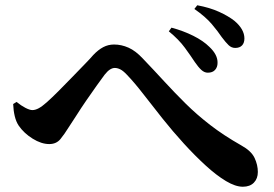

<svg xmlns="http://www.w3.org/2000/svg" viewBox="-20 -750 1040 729"><path d="M873 -568Q859 -568 848 -578.5Q837 -589 822 -609Q808 -630 784.5 -658Q761 -686 718 -716L729 -730Q777 -721 812 -705Q847 -689 870 -671Q908 -639 908 -604Q908 -587 899 -577.5Q890 -568 873 -568ZM769 -474Q756 -474 744.5 -484.5Q733 -495 720 -514Q705 -537 682 -568.5Q659 -600 621 -631L631 -645Q676 -633 714 -614Q752 -595 775 -572Q807 -542 806 -511Q806 -495 796.5 -484.5Q787 -474 769 -474ZM902 -41Q874 -41 838 -62.5Q802 -84 761 -121.5Q720 -159 678 -205Q636 -251 597 -300Q558 -349 524 -393Q490 -437 462 -466Q448 -481 437 -486.5Q426 -492 416 -492Q407 -492 397.5 -486Q388 -480 377 -466Q365 -450 346.5 -424Q328 -398 308 -369Q288 -340 271 -313Q254 -286 241 -267Q225 -241 209.5 -222Q194 -203 167 -203Q137 -203 104 -223.5Q71 -244 51 -273Q41 -288 36 -309Q31 -330 30 -355L43 -363Q60 -349 76.5 -340.5Q93 -332 103 -332Q114 -332 127 -339Q140 -346 158 -362Q177 -379 202 -404Q227 -429 253 -456Q279 -483 301 -505.5Q323 -528 334 -541Q353 -561 372 -571Q391 -581 413 -581Q441 -581 468 -569Q495 -557 522 -528Q565 -483 604.5 -440Q644 -397 685.5 -356Q727 -315 778 -275.5Q829 -236 896 -198Q934 -177 946.5 -150.5Q959 -124 959 -97Q959 -72 944 -56.5Q929 -41 902 -41Z"/></svg>

Font: Noto Serif HK ExtraLight
Style: Bold
Weight: 700
Version: Version 2.002-H1;hotconv 1.1.0;makeotfexe 2.6.0